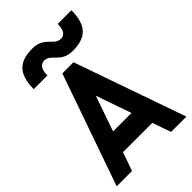

<svg xmlns="http://www.w3.org/2000/svg" viewBox="-237 -885 974 974"><g transform="rotate(-45 250.0 -398.5)"><path d="M250 -400 316 -210H184ZM390 0H500L290 -600H210L0 0H110L145 -100H355ZM329 -643C422 -643 469 -684 469 -794H371C371 -738 346 -729 329 -729C279 -729 278 -797 191 -797C98 -797 51 -756 51 -646H149C149 -702 174 -711 191 -711C241 -711 242 -643 329 -643Z"/></g></svg>

Font: Gauge Heavy
Style: Bold
Weight: 900
Designer: Daniel Pimley
Foundry: Daniel Pimley
Version: Version 1.003;PS 001.001;hotconv 1.0.56